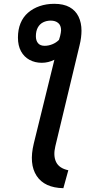

<svg xmlns="http://www.w3.org/2000/svg" viewBox="-20 -798 464 1006"><path d="M199 -469Q163 -469 134.5 -484.5Q106 -500 90 -529.5Q74 -559 74 -601Q74 -643 87.5 -676Q101 -709 127 -731.5Q153 -754 188 -766Q223 -778 264 -778Q313 -778 344.5 -760.5Q376 -743 391.5 -711Q407 -679 407 -637Q407 -620 404.5 -600.5Q402 -581 397 -561L270 -32Q258 18 274 51Q290 84 338 94L312 188Q213 186 172 123.5Q131 61 157 -46L265 -485Q249 -477 232.5 -473Q216 -469 199 -469ZM214 -558Q234 -558 254 -566Q274 -574 289 -589L295 -609Q297 -618 298.5 -626Q300 -634 300 -639Q300 -665 285 -677.5Q270 -690 246 -690Q224 -690 206 -681Q188 -672 178 -653.5Q168 -635 168 -608Q168 -585 179.5 -571.5Q191 -558 214 -558Z"/></svg>

Font: Ubuntu Sans SemiBold
Style: Italic
Weight: 600
Italic angle: -13.5°
Designer: Dalton Maag Ltd
Foundry: Dalton Maag Ltd
Version: Version 1.006